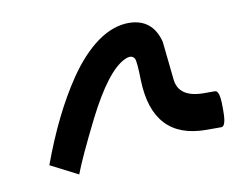

<svg xmlns="http://www.w3.org/2000/svg" viewBox="-49 -355 589 472"><g transform="rotate(-10 245.0 -119.0)"><path d="M478 -89.8Q489.7 -89.8 489.7 -49.8V-37.6Q489.7 0 478 0H440.9Q307.6 0 303.2 -147.9Q302.2 -195.8 298.3 -202.6Q291.5 -214.4 273.9 -206.1Q229 -185.5 173.3 -75.2Q128.4 14.6 113.8 53.7L45.4 18.6Q89.4 -101.6 145 -183.6Q180.2 -235.4 219.2 -263.7Q259.3 -292.5 299.3 -292Q357.4 -291 372.6 -231.9Q373 -230.5 382.8 -135.7Q387.7 -89.8 451.2 -89.8Z"/></g></svg>

Font: Sahel WOL
Style: WOL
Weight: 400
Foundry: Saber Rastikerdar (saber.rastikerdar@gmail.com)
Version: Version 1.0.0-alpha22